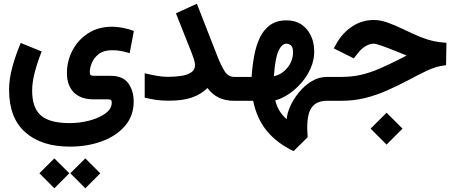

<svg xmlns="http://www.w3.org/2000/svg" viewBox="-20 -536 2417 1021"><path d="M354 385.3 433.6 306.2 513.2 385.7 433.6 465.3ZM189.5 385.3 269 306.2 348.6 385.3 269 465.3ZM201.7 -262.2Q180.2 -209.5 165.5 -154.3Q150.9 -99.1 150.9 -54.7Q150.9 37.1 197 77.6Q243.2 118.2 348.6 118.7Q404.3 118.7 456.1 105Q507.8 91.3 541 66.9Q574.2 42.5 574.2 9.8Q574.2 -1 570.1 -4.4Q565.9 -7.8 549.3 -7.8H475.6Q409.7 -7.8 372.8 -44.4Q335.9 -81.1 335.9 -147.9Q335.9 -211.4 365.2 -267.6Q394.5 -323.7 448.5 -358.9Q502.4 -394 577.1 -394Q599.6 -394 631.8 -388.2Q664.1 -382.3 691.9 -371.1L669.4 -253.4Q648.4 -259.8 625.5 -264.4Q602.5 -269 577.1 -269Q530.8 -269 504.6 -248.3Q478.5 -227.5 468 -200.4Q457.5 -173.3 457.5 -154.3Q457.5 -141.6 461.7 -137.2Q465.8 -132.8 480.5 -132.8H568.4Q633.8 -132.8 662.4 -93Q690.9 -53.2 690.9 3.9Q690.9 79.6 645 133.3Q599.1 187 522 215.3Q444.8 243.7 351.1 243.7Q200.7 243.7 114.5 167.5Q28.3 91.3 28.3 -58.1Q28.3 -116.2 45.7 -179.7Q63 -243.2 90.3 -307.6Z M749.5 -146.5Q778.8 -139.2 811.3 -133.3Q843.8 -127.4 871.1 -127.4Q909.2 -127.4 942.6 -132.3Q976.1 -137.2 996.6 -150.9Q1017.1 -164.6 1017.1 -190.4Q1017.1 -202.1 1011.2 -220.9Q1005.4 -239.7 1001 -250L915.5 -465.3L1026.9 -516.1L1135.7 -237.8Q1155.3 -188 1174.3 -157.5Q1193.4 -127 1225.6 -127H1246.1V0H1225.6Q1131.8 0 1083.5 -67.9Q1048.3 -33.7 999.3 -17.1Q950.2 -0.5 878.4 -0.5Q838.4 -0.5 808.3 -5.1Q778.3 -9.8 749.5 -16.6Z M1541 267.6Q1453.6 226.1 1399.7 160.9Q1345.7 95.7 1326.2 0H1226.6V-127H1317.9Q1321.8 -185.5 1331.8 -239.7Q1341.8 -293.9 1362.1 -336.2Q1382.3 -378.4 1416.7 -403.1Q1451.2 -427.7 1503.9 -427.7Q1571.3 -427.7 1611.1 -380.4Q1650.9 -333 1650.9 -260.7Q1650.9 -216.3 1632.3 -173.8Q1613.8 -131.3 1583 -95.9Q1552.2 -60.5 1515.9 -36.1Q1479.5 -11.7 1443.8 -2.4Q1458.5 59.1 1504.9 97.7Q1505.9 69.3 1522.5 31.2Q1539.1 -6.8 1568.1 -43Q1597.2 -79.1 1635.7 -103Q1674.3 -127 1718.8 -127H1735.4V0H1717.8Q1666 0 1639.9 32.5Q1613.8 64.9 1613.8 141.6Q1613.8 154.3 1614.5 167.7Q1615.2 181.2 1616.2 193.8ZM1436.5 -130.9Q1479 -139.6 1508.5 -176Q1538.1 -212.4 1538.1 -257.3Q1538.1 -286.1 1526.9 -294.9Q1515.6 -303.7 1502.9 -303.7Q1479 -303.7 1461.2 -266.1Q1443.4 -228.5 1436.5 -130.9Z M1950.7 147.9 2035.6 63.5 2120.6 147.9 2035.6 232.9ZM1715.8 0V-127H1795.4Q1851.1 -127 1899.7 -138.2Q1948.2 -149.4 1998 -170.9Q2047.9 -192.4 2107.4 -222.7L2142.1 -240.7Q2133.8 -243.7 2123.3 -248.3Q2112.8 -252.9 2090.8 -261.7Q2041.5 -281.7 2010 -292.7Q1978.5 -303.7 1967.3 -303.7Q1945.8 -303.7 1923.3 -290Q1900.9 -276.4 1884.8 -255.4L1861.3 -225.6L1754.9 -278.8L1772.5 -310.1Q1804.7 -364.3 1855.5 -397Q1906.2 -429.7 1967.8 -429.7Q2002.9 -429.7 2041.7 -415.8Q2080.6 -401.9 2124 -380.9Q2180.2 -353.5 2217.8 -338.6Q2255.4 -323.7 2286.4 -317.1Q2317.4 -310.5 2354 -308.6L2352.1 -189.5Q2323.7 -186 2300.3 -179.4Q2276.9 -172.9 2244.1 -157.2Q2211.4 -141.6 2155.3 -111.8Q2095.2 -80.1 2038.3 -54.9Q1981.4 -29.8 1921.9 -14.9Q1862.3 0 1793.9 0Z"/></svg>

Font: Vazir WOL
Style: Bold-WOL
Weight: 700
Designer: Saber Rastikerdar
Foundry: Saber Rastikerdar
Version: Version 30.0.0